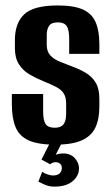

<svg xmlns="http://www.w3.org/2000/svg" viewBox="-20 -523 409 704"><path d="M182.4 7.4Q119.7 7.4 85.2 -8.2Q50.7 -23.8 37.1 -56.8Q23.5 -89.7 23.5 -140.1V-178.3H138.2V-114.4Q138.2 -82.3 147.1 -68.4Q156 -54.6 181 -54.6Q203.1 -54.6 212.8 -67.2Q222.5 -79.8 222.5 -104.8V-142.9Q222.5 -166.9 213.4 -180.8Q204.4 -194.7 185.2 -204.5Q166 -214.4 137.3 -226Q110.5 -236.9 87.1 -250.8Q63.6 -264.8 49.1 -287.8Q34.6 -310.8 34.6 -346.8V-375.7Q34.6 -438.5 69 -470.7Q103.3 -503 191.9 -503Q251 -503 284 -488.1Q317 -473.2 330.6 -441.7Q344.3 -410.3 344.3 -361.9V-325.5H233.7V-380.7Q233.7 -414.1 224.4 -427.6Q215 -441 192.5 -441Q168.2 -441 159.8 -428Q151.4 -414.9 151.4 -395.6V-358.6Q151.4 -333.7 164.9 -319.4Q178.5 -305 200.4 -296.6Q222.4 -288.3 246.7 -278.4Q273 -268.8 295.1 -255.5Q317.3 -242.2 330.8 -220Q344.3 -197.9 344.3 -161V-131.1Q344.3 -85.9 329.6 -55Q314.8 -24 279.6 -8.3Q244.4 7.4 182.4 7.4ZM179.4 161.3Q160.3 161.3 144.1 154.2Q128 147.1 120.7 143.1L134.9 106.6Q141.2 112 153.4 116.2Q165.6 120.4 174.3 120.4Q190.5 120.4 198.6 112.8Q206.7 105.1 206.7 92.8Q206.7 82.6 200.1 77.2Q193.5 71.7 183.7 71.7Q177.4 71.7 172.4 74Q167.5 76.4 163.9 79.3L132.1 62.1L163.5 0H207L180.4 52L174 49Q180.4 45.4 189.9 42.5Q199.4 39.6 211.2 39.6Q239 39.6 254.3 56.9Q269.7 74.1 269.7 93.9Q269.7 121.7 246.2 141.5Q222.7 161.3 179.4 161.3Z"/></svg>

Font: Alumni Sans SC Thin
Style: Regular
Weight: 100
Designer: Robert E. Leuschke
Foundry: Robert E. Leuschke
Version: Version 1.018